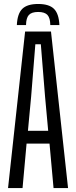

<svg xmlns="http://www.w3.org/2000/svg" viewBox="-20 -961 389 981"><path d="M21.1 0 108.3 -800H240.5L327.7 0H253.6L233 -227.4H115.8L95.2 0ZM122.7 -292.6H226.2L210.2 -467.7L188.6 -734.8H160.6L139.1 -467.3ZM175 -940.7Q230.7 -940.7 255.8 -915.8Q280.9 -890.9 283.5 -832.8H237Q236.6 -869.1 222.5 -884.5Q208.4 -899.9 175 -899.9Q141.6 -899.9 127.5 -884.5Q113.4 -869.1 113 -832.8H66.1Q68.7 -890.9 93.9 -915.8Q119.2 -940.7 175 -940.7Z"/></svg>

Font: Big Shoulders Thin
Style: Regular
Weight: 100
Designer: Patric King
Foundry: XO Type Co
Version: Version 2.002